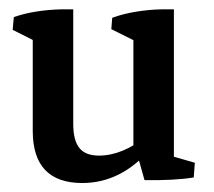

<svg xmlns="http://www.w3.org/2000/svg" viewBox="-20 -393 469 421"><path d="M160.6 8.3Q51.8 8.3 51.8 -106V-327.1L140.6 -321.8V-121.6Q140.6 -85 154.1 -68.4Q167.5 -51.8 196.8 -51.8Q248.5 -51.8 302.7 -95.2L312 -68.8Q246.6 8.3 160.6 8.3ZM51.8 -264.2V-318.4L65.9 -298.3L7.8 -327.6L10.3 -355.5Q54.7 -371.1 116.2 -372.6H140.6V-293ZM361.3 -28.8 272.5 -48.3V-326.2L361.3 -321.3ZM272.5 -264.2V-318.4L286.6 -297.9L224.1 -329.1L226.1 -354Q250 -362.8 278.6 -367.4Q307.1 -372.1 336.9 -372.6H361.3V-293.9ZM296.9 2 278.3 -64 361.3 -85.9V-29.8L348.1 -53.2L407.2 -36.1L404.8 -3.9Q363.3 2.9 296.9 2Z"/></svg>

Font: Markazi Text Medium
Style: Regular
Weight: 500
Designer: Borna Izadpanah (Arabic designer), Fiona Ross (Arabic design director) and Florian Runge (Latin designer)
Foundry: Borna Izadpanah and Florian Runge
Version: Version 1.001